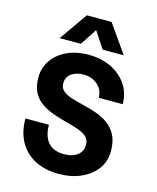

<svg xmlns="http://www.w3.org/2000/svg" viewBox="-135 -1024 921 1128"><g transform="rotate(15 325.0 -459.5)"><path d="M331 12Q247 12 186 -20Q125 -52 92 -111Q59 -170 59 -252H202Q202 -182 235 -145Q268 -108 331 -108Q382 -108 412.5 -131Q443 -154 443 -195Q443 -225 423 -243Q403 -261 369.5 -272.5Q336 -284 296.5 -294Q257 -304 217 -318Q177 -332 143.5 -354Q110 -376 90 -412.5Q70 -449 70 -505Q70 -563 101.5 -609.5Q133 -656 190 -683Q247 -710 324 -710Q395 -710 454.5 -683Q514 -656 551 -605Q588 -554 590 -481H444Q443 -517 425.5 -541Q408 -565 381.5 -577.5Q355 -590 324 -590Q279 -590 249.5 -569Q220 -548 220 -509Q220 -481 240 -464Q260 -447 293.5 -436.5Q327 -426 367 -416.5Q407 -407 446.5 -393.5Q486 -380 519.5 -356.5Q553 -333 573.5 -294.5Q594 -256 594 -196Q594 -134 560 -87.5Q526 -41 466.5 -14.5Q407 12 331 12ZM131 -760 251 -931H401L521 -760H393L326 -861L260 -760Z"/></g></svg>

Font: Azeret Mono SemiBold
Style: Regular
Weight: 600
Designer: Martin Vácha
Foundry: Displaay
Version: Version 1.002